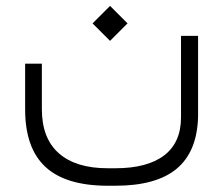

<svg xmlns="http://www.w3.org/2000/svg" viewBox="-20 -398 742 638"><path d="M287.6 -320.3 345.7 -378.4 403.8 -320.3 345.7 -262.2ZM638.2 -278.8V-10.7Q635.3 105.5 567.4 162.4Q499.5 219.2 363.3 219.2H338.4Q198.7 219.2 131.1 156.7Q63.5 94.2 63.5 -34.7V-186.5H119.1V-35.2Q119.1 61.5 175.5 111.3Q231.9 161.1 338.4 161.1H363.3Q469.2 161.1 525.4 118.4Q581.5 75.7 581.5 -8.3V-278.8Z"/></svg>

Font: Shabnam Thin WOL
Style: Thin-WOL
Weight: 100
Foundry: DejaVu fonts team - Redesigned by Saber Rastikerdar - Based on Vazir font
Version: Version 5.0.0